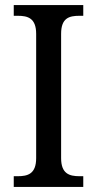

<svg xmlns="http://www.w3.org/2000/svg" viewBox="-20 -734 381 754"><path d="M34 0H307V-42H292C252 -42 220 -52 220 -113V-601C220 -663 251 -672 292 -672H307V-714H34V-672H50C89 -672 122 -663 122 -601V-113C122 -51 89 -42 50 -42H34Z"/></svg>

Font: Noto Serif Ethiopic SmCn
Style: Regular
Weight: 400
Width: 4
Designer: Monotype Design Team
Foundry: Monotype Imaging Inc.
Version: Version 2.102